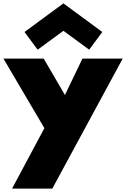

<svg xmlns="http://www.w3.org/2000/svg" viewBox="-56 -860 748 1140"><path d="M15.5 260 207.5 -99 -35.5 -512H203.5L329.5 -296L433.5 -512H672.5L254.5 260ZM167.5 -565 89.5 -670 320.5 -840 551.5 -670 473.5 -565 320.5 -677Z"/></svg>

Font: Spartan Thin Black
Style: Regular
Weight: 900
Version: Version 1.004